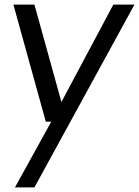

<svg xmlns="http://www.w3.org/2000/svg" viewBox="-20 -570 613 847"><path d="M573.2 -549.8 131.8 256.8H45.9L206.1 -33.2H182.1L39.1 -549.8H131.8L251 -120.1L480 -549.8Z"/></svg>

Font: Oakes Grotesk
Style: Italic
Weight: 400
Designer: Samuel Oakes
Foundry: Samuel Oakes
Version: Version 1.0 | wf-rip DC20170320